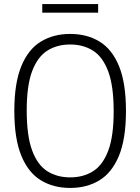

<svg xmlns="http://www.w3.org/2000/svg" viewBox="-20 -916 691 945"><path d="M325.5 9Q242.5 9 180.8 -28.8Q119 -66.5 84.8 -150Q50.5 -233.5 50.5 -370Q50.5 -506.5 84.8 -590Q119 -673.5 181 -711.2Q243 -749 325.5 -749Q408.5 -749 470.2 -711.2Q532 -673.5 566 -590Q600 -506.5 600 -370Q600 -233.5 565.8 -150Q531.5 -66.5 469.8 -28.8Q408 9 325.5 9ZM325.5 -43Q390 -43 438 -73.2Q486 -103.5 512.8 -174.5Q539.5 -245.5 539.5 -367.5Q539.5 -492.5 512.8 -564.2Q486 -636 438 -666.5Q390 -697 325.5 -697Q261 -697 213 -666.8Q165 -636.5 138.2 -565.8Q111.5 -495 111.5 -372.5Q111.5 -247.5 138.2 -175.5Q165 -103.5 213 -73.2Q261 -43 325.5 -43ZM188 -853.5V-896H463V-853.5Z"/></svg>

Font: Encode Sans SmCnd Lt
Style: Regular
Weight: 300
Width: 4
Designer: Multiple Designers
Foundry: Impallari Type
Version: Version 3.002; ttfautohint (v1.8.3) -l 8 -r 50 -G 200 -x 14 